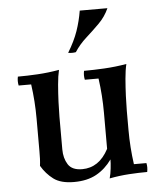

<svg xmlns="http://www.w3.org/2000/svg" viewBox="-51 -735 667 795"><g transform="rotate(-5 282.0 -337.5)"><path d="M373 -110 383 -65Q356 -27 318 -6Q280 15 225 15Q170 15 140 -7.5Q110 -30 90 -64Q92 -79 92.5 -94Q93 -109 93 -124V-260Q93 -332 83 -403H31Q27 -422 31 -440Q70 -440 113.5 -442.5Q157 -445 203 -453Q197 -428 194 -392.5Q191 -357 189.5 -321Q188 -285 188 -260V-124Q188 -87 204.5 -61Q221 -35 263 -35Q298 -35 325.5 -53.5Q353 -72 373 -110ZM530 -37Q534 -19 530 0Q495 0 455 2.5Q415 5 373 13Q378 -5 380.5 -27.5Q383 -50 383 -65L373 -110V-260Q373 -332 363 -403H306Q302 -422 306 -440Q345 -440 391 -442.5Q437 -445 483 -453Q477 -428 474 -392.5Q471 -357 469.5 -321Q468 -285 468 -260V-180Q468 -108 478 -37ZM425 -690Q410 -656 383 -629Q356 -602 327.5 -576.5Q299 -551 279 -520Q263 -517 247 -520Q275 -566 289 -606.5Q303 -647 310 -690Z"/></g></svg>

Font: Poltawski Nowy
Style: Regular
Weight: 400
Designer: Adam Pótawski, Mateusz Machalski, Borys Kosmynka, Ania Wieluska
Foundry: Capitalics.wtf
Version: Version 1.001;gftools[0.9.25]